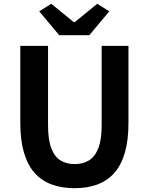

<svg xmlns="http://www.w3.org/2000/svg" viewBox="-20 -984 788 1018"><path d="M375.6 13.8Q307.5 13.8 254 -5.9Q200.6 -25.5 163.5 -67.2Q126.4 -109 107 -175Q87.7 -241 87.7 -332.8V-740.8H234.7V-319.8Q234.7 -243.4 251.9 -198.2Q269.1 -153 300.7 -133.5Q332.2 -114 375.6 -114Q419.5 -114 451.6 -133.5Q483.6 -153 501.3 -198.2Q519 -243.4 519 -319.8V-740.8H661.1V-332.8Q661.1 -241 642.2 -175Q623.2 -109 586.3 -67.2Q549.3 -25.5 496.2 -5.9Q443 13.8 375.6 13.8ZM293.9 -797.4 188 -923.9 251.8 -964 371.3 -866.5H376.3L495.6 -964L559.4 -923.9L453.5 -797.4Z"/></svg>

Font: Noto Sans TC Thin
Style: Regular
Weight: 100
Designer: Ryoko NISHIZUKA 西塚涼子 (kana, bopomofo & ideographs); Paul D. Hunt (Latin, Greek & Cyrillic); Sandoll Communications 산돌커뮤니
Foundry: Adobe
Version: Version 2.004-H2;hotconv 1.0.118;makeotfexe 2.5.65603